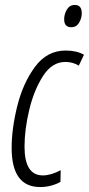

<svg xmlns="http://www.w3.org/2000/svg" viewBox="-20 -745 359 775"><path d="M310 -692Q310 -725 282 -725Q261 -725 250 -706.5Q239 -688 239 -667Q239 -635 268 -635Q288 -635 299 -653Q310 -671 310 -692ZM224 -11 225 -58Q185 -37 153 -37Q79 -37 79 -153Q79 -222 98 -301.5Q117 -381 153.5 -438Q190 -495 244 -495Q274 -495 298 -480L319 -524Q289 -541 245 -541Q170 -541 121.5 -475.5Q73 -410 50 -318Q27 -226 27 -148Q27 10 142 10Q166 10 187.5 4Q209 -2 224 -11Z"/></svg>

Font: Noto Sans Display Condensed Light
Style: Italic
Weight: 300
Width: 3
Designer: Monotype Design team
Foundry: Monotype Imaging Inc.
Version: 1.000